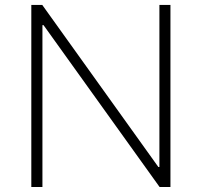

<svg xmlns="http://www.w3.org/2000/svg" viewBox="-20 -747 806 767"><path d="M660.9 -727.3H616.8V-79.9H612.6L148.8 -727.3H105.1V0H149.5V-646.7H153.8L617.5 0H660.9Z"/></svg>

Font: Karasuma Gothic
Style: Thin
Weight: 200
Designer: Rasmus Andersson / Ryoko Ishizuka
Foundry: rsms
Version: Version 1.00